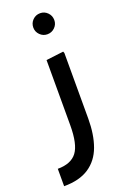

<svg xmlns="http://www.w3.org/2000/svg" viewBox="-147 -604 553 851"><g transform="rotate(-20 129.0 -178.5)"><path d="M0 200V118Q63 118 90.5 81.5Q118 45 118 -45V-352L200 -362L203 -354V-45Q203 30 183 85Q163 140 118 170Q73 200 0 200ZM161 -458Q141 -458 126.5 -472.5Q112 -487 112 -507Q112 -528 126.5 -542.5Q141 -557 162 -557Q182 -557 196.5 -542.5Q211 -528 211 -507Q211 -487 196.5 -472.5Q182 -458 161 -458Z"/></g></svg>

Font: Fustat Medium
Style: Regular
Weight: 500
Designer: Mohamed Gaber, Khaled Hosny, Laura Garcia Mut
Foundry: Kief Type Foundry, Alif Type Foundry, Hard Type Foundry
Version: Version 1.007